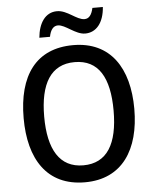

<svg xmlns="http://www.w3.org/2000/svg" viewBox="-61 -1058 825 1025"><g transform="rotate(-5 352.0 -545.0)"><path d="M177 -873H234C241 -910 257 -930 281 -930C321 -930 371 -874 423 -874C482 -874 523 -922 529 -1007H473C465 -971 451 -951 426 -951C384 -951 338 -1006 283 -1006C220 -1006 184 -951 177 -873ZM649 -451C649 -669 553 -818 353 -818C153 -818 56 -680 56 -452C56 -235 148 -83 353 -83C553 -83 649 -233 649 -451ZM166 -451C166 -627 225 -727 353 -727C481 -727 538 -628 538 -451C538 -274 480 -174 352 -174C225 -174 166 -275 166 -451Z"/></g></svg>

Font: Noto Sans Kannada UI SemiCondensed Medium
Style: Regular
Weight: 500
Width: 4
Designer: Jelle Bosma - Monotype Design Team
Foundry: Monotype Imaging Inc.
Version: Version 2.005